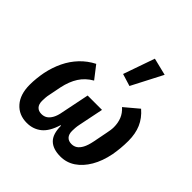

<svg xmlns="http://www.w3.org/2000/svg" viewBox="-210 -973 1153 1153"><g transform="rotate(45 366.5 -396.5)"><path d="M451 -363 419 -206Q415 -187 414 -172Q413 -157 413 -147Q413 -118 427 -103Q441 -88 466 -88Q486 -88 501.5 -98Q517 -108 529.5 -131Q542 -154 550 -194L568 -286Q571 -300 573 -314Q575 -328 575 -340Q575 -376 563 -406Q551 -436 524 -460L612 -534Q655 -497 675 -450.5Q695 -404 695 -343Q695 -310 692 -279Q689 -248 684 -220Q670 -149 639.5 -97Q609 -45 566.5 -16.5Q524 12 472 12Q409 12 376.5 -19.5Q344 -51 344 -122H340Q318 -50 279 -19Q240 12 187 12Q119 12 78 -34.5Q37 -81 37 -163Q37 -191 40 -219Q43 -247 48 -273Q60 -331 84 -381Q108 -431 145 -470Q182 -509 231 -534L293 -454Q246 -427 219 -385Q192 -343 179 -282L164 -206Q160 -189 159 -173Q158 -157 158 -147Q158 -118 172 -103Q186 -88 211 -88Q232 -88 247.5 -98Q263 -108 275 -129.5Q287 -151 293 -186L329 -363ZM568 -778 466 -581 388 -605 458 -805Z"/></g></svg>

Font: IBM Plex Sans SemiBold
Style: Italic
Weight: 600
Italic angle: -11.31°
Designer: Mike Abbink, Paul van der Laan, Pieter van Rosmalen
Foundry: Bold Monday
Version: Version 3.201